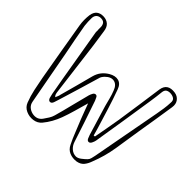

<svg xmlns="http://www.w3.org/2000/svg" viewBox="-176 -892 1196 1196"><g transform="rotate(45 422.0 -294.5)"><path d="M420 -227Q406 -178 394 -135.5Q382 -93 367 -52Q356 -22 340 6.5Q324 35 304 59Q284 83 251.5 87.5Q219 92 190 78.5Q161 65 150 36Q134 -5 124.5 -49.5Q115 -94 107 -137Q89 -236 72.5 -335Q56 -434 39 -533Q32 -576 38 -622Q43 -652 60.5 -665.5Q78 -679 106 -678Q133 -677 150.5 -661.5Q168 -646 172 -615Q189 -506 202 -396Q211 -331 218.5 -265.5Q226 -200 235 -135Q236 -128 238.5 -122Q241 -116 248 -109Q251 -117 255 -125.5Q259 -134 260 -142Q275 -198 290.5 -253.5Q306 -309 320 -365Q328 -394 344 -414.5Q360 -435 385 -450Q419 -470 447.5 -462.5Q476 -455 489 -418Q512 -355 531.5 -291.5Q551 -228 571 -163Q575 -150 578.5 -137Q582 -124 586 -110Q590 -111 596 -111Q604 -156 612.5 -201Q621 -246 628 -290Q640 -368 651 -446Q662 -524 673 -602Q683 -666 754 -656Q781 -652 796.5 -631.5Q812 -611 807 -580Q797 -516 787 -451.5Q777 -387 766 -323Q753 -237 739.5 -152.5Q726 -68 694 12Q685 38 669.5 56.5Q654 75 624 80Q592 84 565.5 73Q539 62 525 33Q506 -5 490.5 -45.5Q475 -86 458 -126Q449 -149 440 -173.5Q431 -198 420 -227ZM141 -595H140V-612Q141 -632 133 -645Q125 -658 104 -659Q85 -660 73 -649.5Q61 -639 60 -619Q59 -586 63 -553Q81 -450 102 -346Q119 -256 135 -167.5Q151 -79 168 10Q172 32 186.5 45Q201 58 222 63Q266 72 290 38Q301 22 311 6.5Q321 -9 326 -27Q343 -87 357.5 -147Q372 -207 388 -266Q391 -276 397.5 -288Q404 -300 415 -300Q425 -300 430 -288.5Q435 -277 439 -269Q462 -202 485 -133.5Q508 -65 530 3Q538 28 557 44.5Q576 61 601 61Q617 60 634 47Q651 34 664 21Q673 12 676 -1Q679 -14 682 -27Q703 -142 724.5 -256Q746 -370 767 -484Q772 -511 776 -538.5Q780 -566 781 -594Q783 -614 772 -623Q761 -632 743 -634Q725 -636 712 -629.5Q699 -623 696 -603Q693 -579 690.5 -556Q688 -533 684 -510Q668 -407 652 -303.5Q636 -200 619 -98Q617 -87 610 -73Q603 -59 592 -59Q581 -59 575 -72Q569 -85 566 -95Q551 -144 536.5 -192.5Q522 -241 507 -290Q500 -316 493 -343.5Q486 -371 476 -396Q462 -434 433.5 -440Q405 -446 376 -417Q369 -410 363.5 -401.5Q358 -393 356 -383Q336 -316 316 -248.5Q296 -181 275 -114Q271 -101 265 -83Q259 -65 245 -65Q232 -66 227 -83Q222 -100 220 -112Q199 -227 180 -342Q161 -457 141 -572Q140 -578 140.5 -584Q141 -590 141 -595Z"/></g></svg>

Font: Shizuru
Style: Regular
Weight: 400
Version: Version 1.000